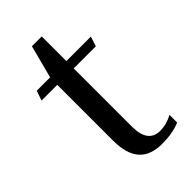

<svg xmlns="http://www.w3.org/2000/svg" viewBox="-202 -689 760 760"><g transform="rotate(-45 178.5 -309.0)"><path d="M101 -137V-449H13L27 -490H102L138 -628H193V-490H330L317 -449H193V-123Q193 -32 261 -32Q297 -32 331 -51V-8Q289 10 230 10Q165 10 133 -26Q101 -62 101 -137Z"/></g></svg>

Font: Fahkwang
Style: Regular
Weight: 400
Version: Version 1.000; ttfautohint (v1.6)